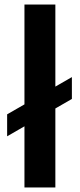

<svg xmlns="http://www.w3.org/2000/svg" viewBox="-20 -828 352 848"><path d="M88 0V-808H224.5V0ZM11.5 -226V-323L297.5 -487.5V-391Z"/></svg>

Font: Encode Sans Expanded SemiBold
Style: Regular
Weight: 600
Width: 7
Designer: Multiple Designers
Foundry: Impallari Type
Version: Version 3.000; ttfautohint (v1.8.3) -l 8 -r 50 -G 200 -x 14 